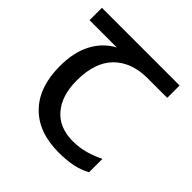

<svg xmlns="http://www.w3.org/2000/svg" viewBox="-150 -658 790 790"><g transform="rotate(45 245.0 -263.5)"><path d="M301 10Q183 10 118 -57Q53 -124 53 -245Q53 -325 82 -380.5Q111 -436 165 -465H6V-537H458V-465H345Q251 -465 197.5 -411.5Q144 -358 144 -252Q144 -165 187 -114.5Q230 -64 310 -64Q347 -64 381 -73.5Q415 -83 447 -99V-21Q418 -5 383 2.5Q348 10 301 10Z"/></g></svg>

Font: binaryhoriontal115
Style: Book
Weight: 400
Designer: Jelle Bosma - Monotype Design Team
Foundry: Monotype Imaging Inc.
Version: Version 2.003